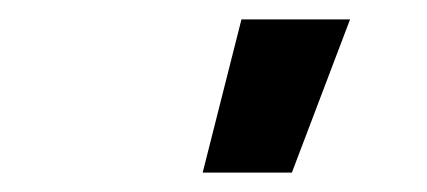

<svg xmlns="http://www.w3.org/2000/svg" viewBox="-20 -778 440 198"><path d="M189 -600 229 -758H341L281 -600Z"/></svg>

Font: Iosevka Aile Heavy Oblique
Style: Regular
Weight: 900
Italic angle: -9°
Designer: Belleve Invis
Foundry: Belleve Invis
Version: Version 31.1.0; ttfautohint (v1.8.4)